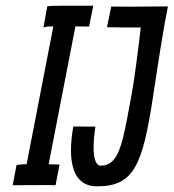

<svg xmlns="http://www.w3.org/2000/svg" viewBox="-20 -656 615 680"><path d="M295.4 -562 310.5 -635.7H277.8H214.4C167.5 -635.7 167.5 -635.7 147.5 -633.8L133.8 -558.6C147.5 -561.5 136.7 -562 168.9 -562.5L74.2 -74.2H65.9C58.6 -74.2 49.8 -73.2 38.6 -71.3L24.9 0C48.8 0 88.9 -0.5 125.5 -0.5C144 -0.5 162.1 -0.5 176.8 0L190.9 -73.2L152.3 -74.2L247.1 -562.5C264.2 -562.5 276.9 -562.5 295.4 -562ZM374 -632.8 358.9 -559.6C415.5 -558.6 418.9 -558.6 478.5 -558.6C471.2 -491.7 455.1 -368.2 446.3 -321.8C439.9 -290 435.1 -261.7 430.2 -235.4C409.2 -127.9 392.6 -69.3 336.9 -69.3C318.8 -69.3 311.5 -96.2 311.5 -134.8C311.5 -156.2 314 -181.6 317.9 -207.5L239.7 -208C234.4 -179.2 231.4 -150.4 231.4 -124C231.4 -52.2 254.4 3.9 323.2 3.9C453.1 3.9 484.4 -67.4 522 -313.5C538.6 -423.8 559.1 -557.6 574.7 -633.3C494.6 -633.3 494.1 -632.3 437.5 -632.3C418.5 -632.3 397.9 -632.8 374 -632.8Z"/></svg>

Font: Fantasque Sans Mono
Style: RegItalic
Weight: 400
Italic angle: -11°
Monospace: yes
Designer: Jany Belluz
Version: Version 1.6.3